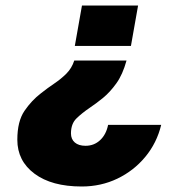

<svg xmlns="http://www.w3.org/2000/svg" viewBox="-20 -520 627 698"><path d="M278 -500H482L456 -353H252ZM440 -300Q426 -249 403 -217Q380 -185 355 -164.5Q330 -144 306 -128Q278 -109 258 -89.5Q238 -70 238 -35Q238 -14 252 -2Q266 10 291 10Q322 10 344 -10.5Q366 -31 373 -66H566Q550 0 508 50.5Q466 101 406.5 129.5Q347 158 277 158Q168 158 105.5 111.5Q43 65 43 -12Q43 -79 69 -117Q95 -155 129 -181Q153 -200 177.5 -216.5Q202 -233 221.5 -252.5Q241 -272 250 -300Z"/></svg>

Font: Overused Grotesk Black
Style: Italic
Weight: 900
Italic angle: -10°
Version: Version 0.003